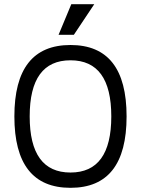

<svg xmlns="http://www.w3.org/2000/svg" viewBox="-20 -899 675 919"><path d="M48.8 -341.8Q48.8 -683.6 317.4 -683.6Q585.9 -683.6 585.9 -341.8Q585.9 0 317.4 0Q48.8 0 48.8 -341.8ZM512.7 -341.8Q512.7 -610.4 317.4 -610.4Q122.1 -610.4 122.1 -341.8Q122.1 -73.2 317.4 -73.2Q512.7 -73.2 512.7 -341.8ZM260.3 -732.4 321.3 -878.9H431.2L333.5 -732.4Z"/></svg>

Font: Sanitrixie
Style: Regular
Weight: 400
Designer: Jayvee D. Enaguas (Grand Chaos)
Version: Version 1.1 - 6/9/2013